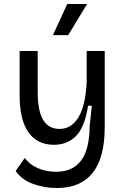

<svg xmlns="http://www.w3.org/2000/svg" viewBox="-20 -774 627 968"><path d="M266 174Q205 174 147.5 153.5Q90 133 59 88L105 22Q128 55 170 73.5Q212 92 262 92Q346 92 388.5 36Q431 -20 432 -138L443 -241H424Q407 -132 363 -88Q319 -44 252 -44Q167 -44 123 -107.5Q79 -171 79 -292V-517H170V-312Q170 -215 197.5 -169.5Q225 -124 280 -124Q340 -124 375.5 -182.5Q411 -241 417 -360V-517H508V-133Q508 174 266 174ZM324 -597H247L319 -754H419Z"/></svg>

Font: Bricolage Grotesque 12pt
Style: Regular
Weight: 400
Designer: Mathieu Triay
Foundry: Atelier Triay
Version: Version 1.001; ttfautohint (v1.8.4.7-5d5b);gftools[0.9.33.de